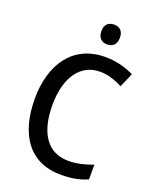

<svg xmlns="http://www.w3.org/2000/svg" viewBox="-167 -1107 903 1119"><g transform="rotate(20 284.0 -547.5)"><path d="M344 -1012C310 -1012 286 -994 286 -951C286 -909 310 -889 344 -889C377 -889 401 -909 401 -951C401 -993 378 -1012 344 -1012ZM362 -726C413 -726 460 -708 501 -687L539 -775C486 -802 425 -817 360 -817C162 -817 56 -663 56 -450C56 -224 156 -83 350 -83C417 -83 466 -93 514 -114V-205C464 -187 416 -174 363 -174C232 -174 165 -278 165 -449C165 -613 234 -726 362 -726Z"/></g></svg>

Font: Noto Sans Kannada UI SemiCondensed Medium
Style: Regular
Weight: 500
Width: 4
Designer: Jelle Bosma - Monotype Design Team
Foundry: Monotype Imaging Inc.
Version: Version 2.005